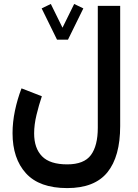

<svg xmlns="http://www.w3.org/2000/svg" viewBox="-20 -710 698 972"><path d="M268.6 -509.3 190.9 -667.5 237.3 -689.9 296.4 -569.8 355.5 -689.9 401.9 -667.5 324.2 -509.3ZM588.4 -71.8Q588.4 82.5 523.7 162.4Q459 242.2 320.3 242.2Q179.7 242.2 111.6 167.5Q43.5 92.8 43.5 -36.1Q43.5 -91.3 55.7 -149.7Q67.9 -208 88.9 -262.7L191.9 -222.7Q176.8 -178.2 164.8 -128.4Q152.8 -78.6 152.8 -34.7Q152.8 40.5 192.9 81.3Q232.9 122.1 320.3 122.1Q405.3 122.1 440.2 75Q475.1 27.8 475.1 -63V-680.2H588.4Z"/></svg>

Font: Vazirmatn RD FD SemiBold
Style: Regular
Weight: 600
Designer: Saber Rastikerdar
Foundry: Saber Rastikerdar
Version: Version 33.003